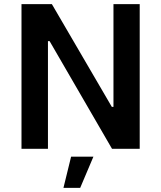

<svg xmlns="http://www.w3.org/2000/svg" viewBox="-20 -720 781 929"><path d="M84 0H212V-521H220L522 0H656V-700H529V-203H521L231 -700H84ZM287 189H368L432 38H324Z"/></svg>

Font: Fixel Display SemiBold
Style: Regular
Weight: 600
Designer: AlfaBravo + MacPaw
Foundry: Kyrylo Tkachov, Marchela Mozhyna, Serhii Makarenko, Maria Weinstein, Zakhar Kryvoshyya
Version: Version 1.211